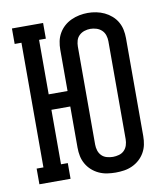

<svg xmlns="http://www.w3.org/2000/svg" viewBox="-84 -815 768 892"><g transform="rotate(-10 300.0 -368.5)"><path d="M390 8Q370 8 350 5Q330 2 311.5 -6.5Q293 -15 278 -28.5Q263 -42 253 -59.5Q243 -77 239 -96.5Q235 -116 235 -137V-331H146V-74H178V0H31V-74H63V-662H31V-735H178V-661H146V-404H235V-599Q235 -619 239 -638.5Q243 -658 253 -675.5Q263 -693 278 -706.5Q293 -720 311.5 -728.5Q330 -737 350 -741Q370 -745 390 -745Q410 -745 430 -741Q450 -737 468 -728.5Q486 -720 501.5 -706.5Q517 -693 527 -675.5Q537 -658 541 -638.5Q545 -619 545 -599V-137Q545 -116 541 -96.5Q537 -77 527 -59.5Q517 -42 502 -28.5Q487 -15 468.5 -6.5Q450 2 430 5Q410 8 390 8ZM390 -66Q404 -66 418.5 -70Q433 -74 443 -84Q453 -94 457.5 -108Q462 -122 462 -137V-599Q462 -613 457.5 -627Q453 -641 442.5 -651Q432 -661 417.5 -665.5Q403 -670 389 -670Q375 -670 361 -665.5Q347 -661 336.5 -651Q326 -641 322 -627Q318 -613 318 -599V-137Q318 -122 322.5 -108Q327 -94 337 -84Q347 -74 361.5 -70Q376 -66 390 -66Z"/></g></svg>

Font: Iosevka Curly Slab Extended
Style: Regular
Weight: 400
Width: 7
Monospace: yes
Designer: Belleve Invis
Foundry: Belleve Invis
Version: Version 11.1.0; ttfautohint (v1.8.3)